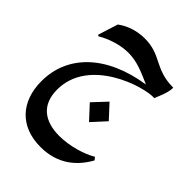

<svg xmlns="http://www.w3.org/2000/svg" viewBox="-269 -619 1238 1238"><g transform="rotate(45 350.0 0.5)"><path d="M364 350C231 350 143 288 143 148C143 -145 526 -263 625 -256C633 -277 666 -346 664 -390C494 -390 462 -485 312 -485C249 -485 180 -468 123 -425L80 -289L88 -283C151 -320 229 -345 301 -345C380 -345 445 -315 525 -280C211 -232 33 -55 33 181C33 365 141 486 329 486C488 486 582 400 637 300L622 282C564 317 461 350 364 350ZM437 151 523 57 437 -36 350 57Z"/></g></svg>

Font: Kawkab Mono
Style: Bold
Weight: 700
Monospace: yes
Designer: Abdullah Arif
Foundry: Abdullah Arif
Version: Version 1.000;PS 000.500;hotconv 1.0.88;makeotf.lib2.5.64775